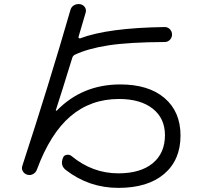

<svg xmlns="http://www.w3.org/2000/svg" viewBox="-20 -828 1040 928"><path d="M112.3 16.6Q98.6 12.7 90.8 0.5Q83 -11.7 87.9 -26.4Q217.8 -423.8 320.3 -779.3Q324.2 -794.9 337.9 -802.7Q351.6 -810.5 368.2 -807.6Q382.8 -804.7 390.6 -792.5Q398.4 -780.3 393.6 -765.6Q382.8 -726.6 359.4 -649.4Q358.4 -646.5 361.3 -644Q364.3 -641.6 367.2 -642.6Q501 -693.4 776.4 -697.3Q791 -697.3 801.3 -686.5Q811.5 -675.8 811.5 -661.1Q811.5 -646.5 801.3 -635.7Q791 -625 776.4 -625Q603.5 -624 504.9 -608.9Q406.2 -593.8 341.8 -563.5Q332 -558.6 329.1 -547.9Q277.3 -379.9 250 -295.9Q249 -293.9 251 -293Q252.9 -292 254.9 -293.9Q377.9 -419.9 561.5 -419.9Q698.2 -419.9 775.4 -354Q852.5 -288.1 852.5 -172.9Q852.5 -54.7 773.4 12.7Q694.3 80.1 552.2 80.1Q410.2 80.1 298.8 -5.9Q269.5 -28.3 284.2 -64.5Q288.1 -77.1 301.8 -79.6Q315.4 -82 325.2 -74.2Q426.8 9.8 551.8 9.8Q659.2 9.8 718.3 -39.1Q777.3 -87.9 777.3 -174.8Q777.3 -255.9 718.3 -302.7Q659.2 -349.6 554.7 -349.6Q418.9 -349.6 320.8 -266.1Q222.7 -182.6 158.2 -7.8Q153.3 5.9 140.1 13.2Q127 20.5 112.3 16.6Z"/></svg>

Font: Rounded-X Mgen+ 1mn regular
Style: Regular
Weight: 400
Designer: [Source Han Sans]
Ryoko NISHIZUKA  (kana & ideographs); Paul D. Hunt (Latin, Greek & Cyrillic); Wenlong ZHANG  (bopomofo
Version: Version 1.059.20150602